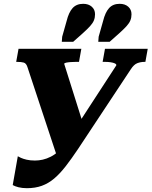

<svg xmlns="http://www.w3.org/2000/svg" viewBox="-20 -963 786 996"><path d="M385.2 -190.6Q350.4 -138.6 320.5 -100.2Q290.6 -61.8 260.9 -36.7Q231.2 -11.6 197 0.8Q162.8 13.2 119.4 13.2Q95 13.2 75.8 8.3Q56.6 3.4 46 -3L72.4 -152.4Q77.4 -149.4 88.5 -144.2Q99.6 -139 118.2 -134.6Q136.8 -130.2 161.2 -130.2Q181.2 -130.2 201.7 -134.8Q222.2 -139.4 243.9 -150.4Q265.6 -161.4 287.2 -181.6Q308.8 -201.8 329.6 -234L583.4 -624Q584.4 -630 576 -634Q567.6 -638 554 -640Q540.4 -642 525.6 -642H512.4L524.6 -710H746.4L734.2 -642H729.2Q709.6 -642 692.1 -635.2Q674.6 -628.4 658.8 -604ZM416.8 -302.2 282.4 -131.4 122 -616Q115.8 -634.8 103 -638.4Q90.2 -642 69 -642H64L76.2 -710H402L389.8 -642H372.8Q360.2 -642 346.4 -641Q332.6 -640 323.3 -638Q314 -636 313 -632ZM325.6 -854Q336.6 -899 356.7 -921.1Q376.8 -943.2 411.4 -943.2Q439.2 -943.2 456.1 -928.2Q473 -913.2 473 -889Q473 -871.8 467.2 -857.4Q461.4 -843 447.2 -827.3Q433 -811.6 407.8 -789L359.4 -746H300.6L302.6 -772.6ZM514.8 -854Q525.8 -899 545.9 -921.1Q566 -943.2 600.6 -943.2Q628.4 -943.2 645.3 -928.2Q662.2 -913.2 662.2 -889Q662.2 -871.8 656.4 -857.4Q650.6 -843 636.4 -827.3Q622.2 -811.6 597 -789L548.6 -746H489.8L491.8 -772.6Z"/></svg>

Font: Roboto Serif 20pt
Style: Italic
Weight: 400
Italic angle: -10°
Designer: Greg Gazdowicz
Foundry: Commercial Type
Version: Version 1.008